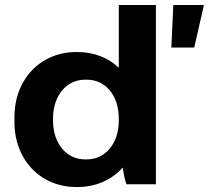

<svg xmlns="http://www.w3.org/2000/svg" viewBox="-20 -740 839 771"><path d="M286 11H292C365 11 429 -18 473 -67C476 -45 481 -17 488 0H606V-720H457V-468C415 -508 357 -531 292 -531H286C143 -531 38 -422 38 -270V-250C38 -98 143 11 286 11ZM668 -549H760L799 -720H676ZM321 -100C247 -100 193 -164 193 -255V-265C193 -356 247 -420 321 -420H329C404 -420 457 -356 457 -265V-255C457 -164 403 -100 329 -100Z"/></svg>

Font: Fixel Display Bold
Style: Bold
Weight: 700
Designer: AlfaBravo + MacPaw
Foundry: Kyrylo Tkachov, Marchela Mozhyna, Serhii Makarenko, Maria Weinstein, Zakhar Kryvoshyya
Version: Version 1.211